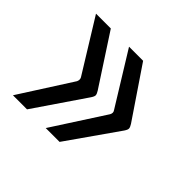

<svg xmlns="http://www.w3.org/2000/svg" viewBox="-94 -534 559 559"><g transform="rotate(45 185.5 -254.5)"><path d="M315 -269Q320 -261 320.5 -256Q321 -251 315 -242L205 -85H148L252 -246Q257 -255 252 -262L152 -424H210ZM178 -269Q183 -261 183.5 -256Q184 -251 178 -242L71 -85H13L116 -246Q120 -255 116 -262L16 -424H77Z"/></g></svg>

Font: Gemunu Libre ExtraLight Light
Style: Regular
Weight: 300
Version: Version 1.100